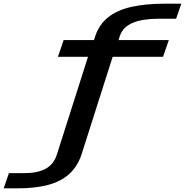

<svg xmlns="http://www.w3.org/2000/svg" viewBox="-258 -807 1006 1044"><path d="M-238 217H-160.5Q-68 217 1.5 199Q71 181 116.5 140.8Q162 100.5 184.5 35.5L354.5 -498H628.5L660 -589H386.5L394 -612.5Q411 -660.5 463.5 -682.8Q516 -705 603 -705H699.5L728 -787H638Q535.5 -787 459.2 -770.2Q383 -753.5 333.2 -715.5Q283.5 -677.5 261 -614L253 -589H88L57 -498H220.5L51 34Q34 87 -10.2 110.8Q-54.5 134.5 -126 134.5H-209.5Z"/></svg>

Font: Anybody Expanded Medium
Style: Italic
Weight: 500
Width: 7
Italic angle: -10°
Version: Version 1.113;gftools[0.9.25]